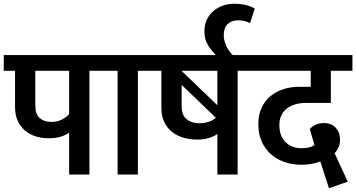

<svg xmlns="http://www.w3.org/2000/svg" viewBox="-30 -929 1896 1022"><path d="M531 -552H446V0H338V-223Q324 -212 296.5 -202.5Q269 -193 229 -193Q193 -193 160.5 -203Q128 -213 103.5 -233.5Q79 -254 64.5 -285.5Q50 -317 50 -361V-552H-10V-636H531ZM158 -368Q158 -321 181.5 -300.5Q205 -280 243 -280Q275 -280 300.5 -293Q326 -306 338 -323V-552H158Z M596 -552H511V-636H789V-552H704V0H596Z M1320 -552H1235V0H1127V-216Q1113 -205 1085.5 -195.5Q1058 -186 1020 -186Q981 -186 946.5 -196Q912 -206 885.5 -227Q859 -248 844 -280Q829 -312 829 -355V-552H769V-636H1320ZM937 -363Q937 -315 964 -294Q991 -273 1030 -273Q1058 -273 1081.5 -281Q1105 -289 1119 -302L937 -477ZM1127 -552H936L1127 -369Z M1116 -631V-640Q1098 -656 1078 -687Q1058 -718 1058 -763Q1058 -796 1070.5 -823Q1083 -850 1104.5 -869Q1126 -888 1155 -898.5Q1184 -909 1217 -909Q1250 -909 1279 -902Q1308 -895 1326 -883L1301 -806Q1287 -813 1271.5 -817Q1256 -821 1238 -821Q1203 -821 1182 -801Q1161 -781 1161 -741Q1161 -723 1166 -706.5Q1171 -690 1178.5 -676Q1186 -662 1194.5 -651.5Q1203 -641 1210 -634Z M1780 -186Q1780 -160 1770.5 -141.5Q1761 -123 1751 -114L1821 38L1721 73L1675 -70Q1657 -62 1630.5 -57Q1604 -52 1574 -52Q1529 -52 1487.5 -65.5Q1446 -79 1414.5 -106Q1383 -133 1364 -173.5Q1345 -214 1345 -268Q1345 -318 1362.5 -355.5Q1380 -393 1410 -417.5Q1440 -442 1479 -454.5Q1518 -467 1561 -467H1624V-552H1300V-636H1846V-552H1731V-381H1597Q1568 -381 1543 -374Q1518 -367 1498.5 -352.5Q1479 -338 1468 -316Q1457 -294 1457 -263Q1457 -231 1467 -207.5Q1477 -184 1493.5 -169Q1510 -154 1531 -147Q1552 -140 1575 -140Q1598 -140 1615.5 -144.5Q1633 -149 1644 -157L1619 -242Q1631 -256 1650 -265Q1669 -274 1694 -274Q1735 -274 1757.5 -248.5Q1780 -223 1780 -186Z"/></svg>

Font: Ek Mukta SemiBold
Style: Regular
Weight: 600
Designer: Girish Dalvi and Yashodeep Gholap
Foundry: Ek Type
Version: Version 2.538;PS 1.002;hotconv 16.6.51;makeotf.lib2.5.65220;